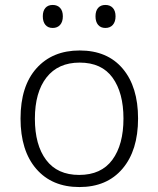

<svg xmlns="http://www.w3.org/2000/svg" viewBox="-20 -746 640 776"><path d="M63 -267Q63 -398 127.5 -470Q192 -542 302 -542Q414 -542 476 -468.5Q538 -395 538 -267Q538 -138 475 -64Q412 10 301 10Q190 10 126.5 -63.5Q63 -137 63 -267ZM479 -267Q479 -371 435 -432Q391 -493 302 -493Q215 -493 168 -433Q121 -373 121 -266Q121 -160 166.5 -99.5Q212 -39 300 -39Q389 -39 434 -100Q479 -161 479 -267ZM153 -680Q153 -702 163.5 -714Q174 -726 193 -726Q212 -726 223 -714Q234 -702 234 -680Q234 -658 223 -645.5Q212 -633 193 -633Q174 -633 163.5 -645.5Q153 -658 153 -680ZM366 -680Q366 -702 376.5 -714Q387 -726 406 -726Q425 -726 436 -714Q447 -702 447 -680Q447 -658 436 -645.5Q425 -633 406 -633Q387 -633 376.5 -645.5Q366 -658 366 -680Z"/></svg>

Font: Noto Sans Mono UI Light
Style: Regular
Weight: 300
Monospace: yes
Designer: Monotype Design team
Foundry: Monotype Imaging Inc.
Version: Version 1.000